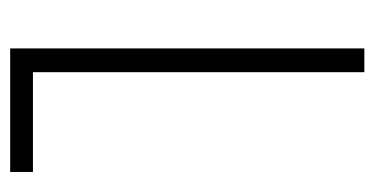

<svg xmlns="http://www.w3.org/2000/svg" viewBox="-204 -550 754 387"><g transform="rotate(90 173.5 -357.0)"><path d="M78.1 0V-713.9H126V-45.9H327.1V0Z"/></g></svg>

Font: TypoPRO Open Sans Condensed
Style: Regular
Weight: 300
Width: 3
Foundry: Ascender Corporation
Version: Version 1.10